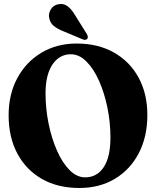

<svg xmlns="http://www.w3.org/2000/svg" viewBox="-20 -927 782 957"><path d="M362 -710Q469 -710 548.2 -665Q627.5 -620 671 -539.8Q714.5 -459.5 714.5 -354Q714.5 -245.5 671.8 -163.5Q629 -81.5 552.8 -35.8Q476.5 10 375.5 10Q268.5 10 189.5 -34.8Q110.5 -79.5 66.8 -161Q23 -242.5 23 -352.5Q23 -457.5 66.5 -538Q110 -618.5 186.5 -664.2Q263 -710 362 -710ZM530.5 -242Q530.5 -316.5 515.5 -390Q500.5 -463.5 473.8 -523.8Q447 -584 411 -620.2Q375 -656.5 333 -656.5Q276 -656.5 241.5 -605.5Q207 -554.5 207 -461.5Q207 -386 222 -311.8Q237 -237.5 263.8 -176.8Q290.5 -116 326.5 -79.5Q362.5 -43 404.5 -43Q463 -43 496.8 -93.5Q530.5 -144 530.5 -242ZM355 -850 412.5 -758Q416 -751.5 417.5 -745.5Q419 -739.5 415.5 -734Q411.5 -729 404.8 -728.5Q398 -728 392 -731L295 -771.5Q266 -783 247.2 -798.5Q228.5 -814 224.5 -841.5Q221.5 -861.5 234.2 -881.8Q247 -902 272 -906Q297.5 -911 317.8 -895.2Q338 -879.5 355 -850Z"/></svg>

Font: Fraunces 144pt Soft
Style: Bold
Weight: 700
Version: Version 1.000;[0bf87f6ff]